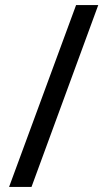

<svg xmlns="http://www.w3.org/2000/svg" viewBox="-20 -738 421 762"><path d="M370 -718H282L16 4H105Z"/></svg>

Font: Noto Sans Armenian ExtraCondensed Medium
Style: Regular
Weight: 500
Width: 2
Designer: Monotype Design Team
Foundry: Monotype Imaging Inc.
Version: Version 2.008